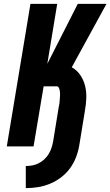

<svg xmlns="http://www.w3.org/2000/svg" viewBox="-20 -755 569 990"><path d="M113 215V101Q130 101 146.5 98Q163 95 179 87Q195 79 208.5 66.5Q222 54 231 39Q240 24 245.5 7.5Q251 -9 254 -26L283 -204Q285 -211 286 -218.5Q287 -226 287.5 -233Q288 -240 288.5 -247.5Q289 -255 289.5 -262.5Q290 -270 289.5 -277Q289 -284 287.5 -291Q286 -298 282.5 -304Q279 -310 272 -310H205L153 0H15L137 -735H275L224 -426L381 -735H529L350 -408Q376 -394 393.5 -368.5Q411 -343 418.5 -313Q426 -283 425 -250.5Q424 -218 418 -185L389 -7Q384 24 372.5 54.5Q361 85 341.5 112Q322 139 295 159.5Q268 180 237.5 192.5Q207 205 175.5 210Q144 215 113 215Z"/></svg>

Font: Iosevka SS04 Heavy Oblique
Style: Regular
Weight: 900
Italic angle: -9°
Monospace: yes
Designer: Belleve Invis
Foundry: Belleve Invis
Version: Version 19.0.0; ttfautohint (v1.8.4)